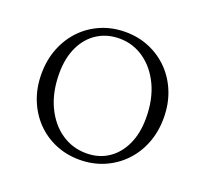

<svg xmlns="http://www.w3.org/2000/svg" viewBox="-118 -810 1027 961"><g transform="rotate(20 395.5 -330.0)"><path d="M395 10Q325 10 265.5 -15.5Q206 -41 162.5 -86.5Q119 -132 94.5 -194Q70 -256 70 -330Q70 -404 94.5 -466Q119 -528 162.5 -573.5Q206 -619 265.5 -644.5Q325 -670 395 -670Q465 -670 524.5 -644.5Q584 -619 628 -573.5Q672 -528 696.5 -466Q721 -404 721 -330Q721 -256 696.5 -194Q672 -132 628 -86.5Q584 -41 524.5 -15.5Q465 10 395 10ZM416 -32Q482 -32 532 -65Q582 -98 610 -158Q638 -218 638 -299Q638 -399 603 -473Q568 -547 509 -588Q450 -629 378 -629Q312 -629 261 -596.5Q210 -564 181.5 -504Q153 -444 153 -363Q153 -263 188 -188.5Q223 -114 282.5 -73Q342 -32 416 -32Z"/></g></svg>

Font: Spectral Light
Style: Regular
Weight: 300
Designer: Jean-Baptiste Levee
Foundry: Production Type
Version: Version 2.001